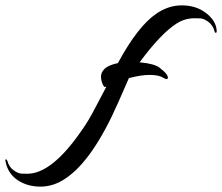

<svg xmlns="http://www.w3.org/2000/svg" viewBox="-338 -528 827 715"><path d="M469 -410Q469 -406 465.5 -406Q462 -406 461 -411Q455 -434 438 -446.5Q421 -459 408.5 -459.5Q396 -460 386 -460Q350 -460 319 -440Q260 -402 182 -296Q237 -291 256 -276Q293 -248 286 -235Q284 -230 268 -239.5Q252 -249 219 -249Q186 -249 142 -237Q141 -236 102 -146Q8 68 -93 136Q-138 167 -187.5 167Q-237 167 -273.5 142Q-310 117 -318 70Q-318 69 -318 67.5Q-318 66 -316 65Q-313 66 -311 70Q-305 93 -288 105.5Q-271 118 -258.5 118.5Q-246 119 -236 119Q-144 119 -32 -45Q-10 -75 18 -129Q46 -183 58 -205Q53 -203 50.5 -205Q48 -207 44.5 -214Q41 -221 39 -231.5Q37 -242 39.5 -252.5Q42 -263 54 -274Q68 -286 101 -293Q175 -430 244 -477Q289 -508 338.5 -508Q388 -508 423 -484Q469 -452 469 -410Z"/></svg>

Font: Arizonia
Style: Regular
Weight: 400
Designer: Robert E. Leuschke
Foundry: Robert E. Leuschke
Version: Version 1.003